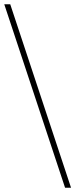

<svg xmlns="http://www.w3.org/2000/svg" viewBox="-22 -810 362 900"><path d="M-2 -790H26L311 70H283Z"/></svg>

Font: Prodigy Sans ExtraLight
Style: Regular
Weight: 200
Designer: Wei Huang
Foundry: Wei Huang
Version: Version 1.003; ttfautohint (v1.8.3)